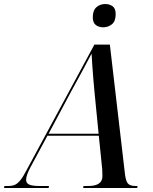

<svg xmlns="http://www.w3.org/2000/svg" viewBox="-79 -936 763 956"><path d="M-59 0 -57 -10H-37Q-18 -10 -4.5 -16Q9 -22 23 -39.5Q37 -57 55 -92L391 -714H468L542 -80Q546 -38 556.5 -24Q567 -10 595 -10H606L604 0H335L337 -10H361Q431 -10 431 -59Q431 -67 430.5 -76Q430 -85 430 -93L413 -260H157L72 -102Q51 -62 51 -41Q51 -24 66.5 -17Q82 -10 116 -10H165L163 0ZM275 -480 163 -270H412L392 -473Q389 -502 386 -539.5Q383 -577 380.5 -612Q378 -647 377 -669Q360 -636 332.5 -585.5Q305 -535 275 -480ZM435 -800Q413 -800 398 -811.5Q383 -823 383 -850Q383 -884 401 -900Q419 -916 445 -916Q466 -916 481.5 -905Q497 -894 497 -866Q497 -830 478 -815Q459 -800 435 -800Z"/></svg>

Font: Noto Serif Display SemiCondensed Medium
Style: Italic
Weight: 500
Width: 4
Italic angle: -12°
Designer: Monotype Design Team
Foundry: Monotype Imaging Inc.
Version: Version 2.009